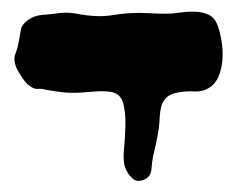

<svg xmlns="http://www.w3.org/2000/svg" viewBox="-20 -420 415 336"><path d="M8 -303Q3 -316 7 -326Q11 -336 13 -348Q15 -359 16.5 -368Q18 -377 29 -385Q40 -393 55 -394Q70 -395 83 -397Q99 -399 114 -396Q129 -393 145 -392Q162 -391 177 -393.5Q192 -396 207 -397Q223 -398 239 -397Q255 -396 271 -396Q282 -396 295.5 -398Q309 -400 322 -399.5Q335 -399 345.5 -394Q356 -389 361 -375Q365 -364 367.5 -349.5Q370 -335 369.5 -320Q369 -305 364.5 -291.5Q360 -278 351 -270Q338 -259 320 -260Q302 -261 286 -257Q275 -254 269.5 -247.5Q264 -241 262 -233Q260 -225 259.5 -215Q259 -205 258 -196Q256 -183 253.5 -171Q251 -159 248 -147Q246 -137 245 -124Q244 -111 233 -106Q220 -100 211.5 -108Q203 -116 199 -127Q195 -138 197 -159Q199 -180 199.5 -201.5Q200 -223 195.5 -239.5Q191 -256 175 -259Q162 -261 148 -260Q134 -259 122 -258Q105 -257 90.5 -258.5Q76 -260 60 -263Q53 -265 47 -264.5Q41 -264 36 -267Q27 -272 19.5 -283Q12 -294 8 -303Z"/></svg>

Font: Double Feature
Style: Regular
Weight: 400
Designer: David Shetterly
Foundry: David Shetterly
Version: Version 2.100 1997 initial release